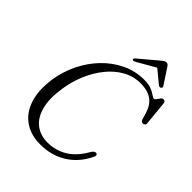

<svg xmlns="http://www.w3.org/2000/svg" viewBox="-246 -1019 1166 1166"><g transform="rotate(45 337.0 -435.5)"><path d="M586 -191Q600 -184.5 585.5 -159.5Q545.5 -78.5 472.8 -33.2Q400 12 303.5 12Q225 12 168.8 -26.2Q112.5 -64.5 87.8 -137.8Q63 -211 77.5 -316Q89 -394.5 123.5 -466Q158 -537.5 211 -593Q264 -648.5 331.2 -680.8Q398.5 -713 475.5 -713Q514 -713 538 -702.8Q562 -692.5 575.8 -682.5Q589.5 -672.5 596 -672.5Q603.5 -672.5 610.2 -682.5Q617 -692.5 624.5 -702.2Q632 -712 641 -712Q657 -712 659 -693L674 -536.5Q674.5 -528.5 669.2 -523.8Q664 -519 656 -518.5Q643 -518.5 637 -533L624 -577.5Q607 -632 570.5 -657.2Q534 -682.5 474.5 -682.5Q413.5 -682.5 361 -653.2Q308.5 -624 267 -573Q225.5 -522 198 -456.5Q170.5 -391 160 -319.5Q145.5 -221 163.8 -156.2Q182 -91.5 224.8 -59.5Q267.5 -27.5 327 -27.5Q397.5 -27.5 455.2 -62.8Q513 -98 556.5 -176.5Q572 -197 586 -191ZM360 -752.5Q345 -744.5 339 -750Q332.5 -756.5 345.5 -767L463 -866Q472.5 -874 479.8 -878.5Q487 -883 495 -883Q504 -883 508.8 -878.5Q513.5 -874 518.5 -866L583.5 -767Q587 -762 585.2 -757.2Q583.5 -752.5 580 -750Q571 -744.5 560.5 -752.5L478 -820.5Z"/></g></svg>

Font: Fraunces 9pt S000 Light
Style: Italic
Weight: 300
Italic angle: -16°
Version: Version 1.000; ttfautohint (v1.8.3)